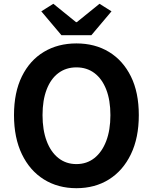

<svg xmlns="http://www.w3.org/2000/svg" viewBox="-20 -984 810 1018"><path d="M385.1 13.8Q287.4 13.8 212.7 -32.8Q138 -79.4 96.1 -166.4Q54.2 -253.3 54.2 -373.6Q54.2 -494 96.1 -579.1Q138 -664.2 212.7 -709Q287.4 -753.8 385.1 -753.8Q483.6 -753.8 557.9 -708.6Q632.2 -663.4 674.1 -578.7Q716 -494 716 -373.6Q716 -253.3 674.1 -166.4Q632.2 -79.4 557.9 -32.8Q483.6 13.8 385.1 13.8ZM385.1 -114Q440.2 -114 480.6 -146Q520.9 -178 543.2 -236.3Q565.4 -294.5 565.4 -373.6Q565.4 -452.6 543.2 -509.5Q520.9 -566.4 480.6 -596.6Q440.2 -626.8 385.1 -626.8Q330.1 -626.8 289.7 -596.6Q249.2 -566.4 227.4 -509.5Q205.5 -452.6 205.5 -373.6Q205.5 -294.5 227.4 -236.3Q249.2 -178 289.7 -146Q330.1 -114 385.1 -114ZM305.7 -797.4 199 -923.9 262.8 -964 383.1 -866.5H387.3L507.6 -964L571.2 -923.9L464.5 -797.4Z"/></svg>

Font: Shanggu Sans SC VF
Style: Regular
Weight: 250
Designer: GuiWonder
Version: Version 1.021